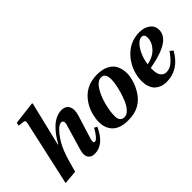

<svg xmlns="http://www.w3.org/2000/svg" viewBox="-43 -1269 1808 1808"><g transform="rotate(-45 861.5 -365.0)"><path d="M79.1 12.2 222.2 -632.8Q227.5 -654.3 223.9 -664.3Q220.2 -674.3 206.1 -675.8L147.9 -683.1L155.8 -714.8L384.8 -742.2L390.1 -736.8L283.2 -294.9H288.1Q309.6 -335.4 335.4 -370.6Q361.3 -405.8 392.6 -436.3Q423.8 -466.8 461.2 -484.4Q498.5 -502 536.1 -502Q594.7 -502 614.5 -459Q634.3 -416 611.8 -347.2L540 -115.2Q526.9 -67.9 550.8 -67.9Q566.9 -67.9 591.6 -97.9Q616.2 -127.9 637.2 -167L666 -151.9Q590.3 12.2 470.2 12.2Q420.9 12.2 401.1 -20Q381.3 -52.2 398.9 -112.8L473.1 -363.8Q481.9 -391.6 476.1 -406.7Q470.2 -421.9 453.1 -421.9Q417.5 -421.9 365.5 -356.4Q313.5 -291 283.2 -212.9Q255.9 -145 217.8 0Z M851.1 -106.9Q851.1 -70.3 866.7 -52.2Q882.3 -34.2 911.1 -34.2Q940.9 -34.2 968.3 -62.3Q995.6 -90.3 1014.4 -132.3Q1033.2 -174.3 1047.4 -222.2Q1061.5 -270 1068.1 -310.1Q1074.7 -350.1 1074.7 -374Q1074.7 -456.1 1018.1 -456.1Q955.1 -456.1 902.8 -338.9Q878.9 -284.7 865 -221.2Q851.1 -157.7 851.1 -106.9ZM706.1 -173.8Q706.1 -215.3 720 -269.3Q733.9 -323.2 765.1 -371.1Q849.1 -502 1009.8 -502Q1042.5 -502 1071.3 -496.8Q1100.1 -491.7 1127.9 -478Q1155.8 -464.4 1175.5 -443.1Q1195.3 -421.9 1207.5 -387.2Q1219.7 -352.5 1219.7 -308.1Q1219.7 -269.5 1204.6 -217.8Q1189.5 -166 1157.7 -115.2Q1119.6 -54.2 1061 -21Q1002.4 12.2 913.1 12.2Q808.6 12.2 757.3 -38.1Q706.1 -88.4 706.1 -173.8Z M1416.5 -231.9Q1500 -248.5 1547.1 -299.6Q1594.2 -350.6 1594.2 -412.1Q1594.2 -433.1 1584.7 -444.6Q1575.2 -456.1 1557.6 -456.1Q1528.8 -456.1 1498.5 -424.3Q1468.3 -392.6 1445.8 -340.6Q1423.3 -288.6 1416.5 -231.9ZM1263.7 -161.1Q1263.7 -220.2 1284.2 -279.3Q1304.7 -338.4 1344.2 -388.2Q1435.1 -502 1574.2 -502Q1639.2 -502 1680.9 -470.2Q1722.7 -438.5 1722.7 -386.2Q1722.7 -329.1 1676.3 -286.1Q1641.6 -255.4 1580.6 -231.4Q1519.5 -207.5 1412.6 -187V-163.1Q1412.6 -133.8 1419.2 -110.6Q1425.8 -87.4 1444.1 -70.8Q1462.4 -54.2 1490.2 -54.2Q1532.7 -54.2 1570.1 -84.2Q1607.4 -114.3 1650.4 -175.8L1680.7 -151.9Q1589.4 12.2 1426.3 12.2Q1403.3 12.2 1381.8 7.6Q1360.4 2.9 1338.1 -9.3Q1315.9 -21.5 1300 -40.3Q1284.2 -59.1 1273.9 -90.1Q1263.7 -121.1 1263.7 -161.1Z"/></g></svg>

Font: Linguistics Pro
Style: Bold Italic
Weight: 700
Italic angle: -12°
Designer: Stefan Peev, Context Ltd
Foundry: Stefan Peev, Context Ltd
Version: Version 001.000